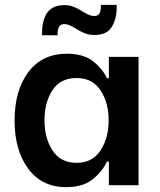

<svg xmlns="http://www.w3.org/2000/svg" viewBox="-20 -762 658 790"><path d="M97 -466Q154 -541 255 -541Q324 -541 363.5 -509.5Q403 -478 420 -440H428V-528H550V0H428V-97H420Q401 -56 361 -24Q321 8 252 8Q152 8 96 -68Q40 -144 40 -266Q40 -390 97 -466ZM163 -267Q163 -194 196 -143Q229 -92 295 -92Q360 -92 393.5 -143Q427 -194 427 -267Q427 -340 393.5 -390.5Q360 -441 295 -441Q228 -441 195.5 -390.5Q163 -340 163 -267ZM171 -705Q193 -741 246 -741Q265 -741 283 -734Q301 -727 321 -714Q324 -712 334 -706.5Q344 -701 352.5 -698.5Q361 -696 367 -696Q384 -696 389.5 -707.5Q395 -719 395 -733Q395 -737 395 -742H460Q460 -736 460 -729Q460 -685 440 -651.5Q420 -618 368 -618Q347 -618 329 -625Q311 -632 291 -645Q288 -647 278 -652.5Q268 -658 259.5 -660.5Q251 -663 245 -663Q217 -663 217 -623Q217 -620 217 -617H153Q153 -623 153 -630Q153 -673 171 -705Z"/></svg>

Font: Lopes Sans SemiBold
Style: Regular
Weight: 600
Designer: Gabriel Lam, Diego Maldonado
Foundry: TypeRant, Foresti Design
Version: Version 4.000